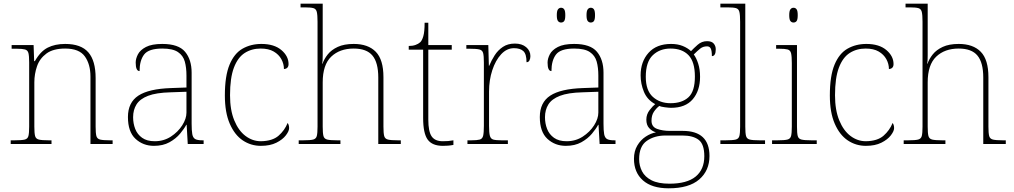

<svg xmlns="http://www.w3.org/2000/svg" viewBox="-20 -780 5494 1040"><path d="M38 0V-20H61Q98 -20 114 -24Q130 -28 134 -43.5Q138 -59 138 -94V-442Q138 -477 134 -492.5Q130 -508 115.5 -512Q101 -516 71 -516H43V-536H162L165 -449H169Q199 -502 238.5 -522Q278 -542 333 -542Q419 -542 458.5 -496.5Q498 -451 498 -357V-94Q498 -59 502 -43.5Q506 -28 522.5 -24Q539 -20 575 -20H590V0H470V-365Q470 -432 439.5 -474.5Q409 -517 333 -517Q268 -517 231.5 -490Q195 -463 180.5 -421Q166 -379 166 -334V-94Q166 -59 170 -43.5Q174 -28 190.5 -24Q207 -20 243 -20H259V0Z M814 10Q755 10 714 -28Q673 -66 673 -146Q673 -225 729.5 -262Q786 -299 907 -303L990 -306V-371Q990 -414 981 -446.5Q972 -479 944 -498Q916 -517 859 -517Q785 -517 760.5 -484.5Q736 -452 736 -395Q715 -395 715 -441Q715 -462 727 -485.5Q739 -509 770.5 -525.5Q802 -542 859 -542Q947 -542 982.5 -499.5Q1018 -457 1018 -386V-110Q1018 -73 1021.5 -53.5Q1025 -34 1037 -27Q1049 -20 1076 -20H1083V0H997L991 -104H989Q978 -83 955.5 -56Q933 -29 898 -9.5Q863 10 814 10ZM818 -15Q867 -15 905.5 -40Q944 -65 967 -101Q990 -137 990 -170V-283L904 -280Q826 -278 782 -261Q738 -244 719.5 -214.5Q701 -185 701 -145Q701 -111 712.5 -81.5Q724 -52 750 -33.5Q776 -15 818 -15Z M1393 10Q1339 10 1295 -19.5Q1251 -49 1224.5 -110Q1198 -171 1198 -263Q1198 -369 1223.5 -430Q1249 -491 1294 -516.5Q1339 -542 1396 -542Q1465 -542 1504 -509Q1543 -476 1543 -433Q1543 -408 1518 -406Q1518 -434 1504 -459.5Q1490 -485 1462.5 -501Q1435 -517 1392 -517Q1343 -517 1305.5 -493Q1268 -469 1247 -413.5Q1226 -358 1226 -264Q1226 -184 1249 -128Q1272 -72 1310 -43.5Q1348 -15 1393 -15Q1456 -16 1489 -45Q1522 -74 1538 -114Q1546 -103 1546 -86Q1546 -70 1528.5 -47Q1511 -24 1477 -7Q1443 10 1393 10Z M1598 0V-20H1623Q1660 -20 1676 -24Q1692 -28 1696 -43.5Q1700 -59 1700 -94V-662Q1700 -699 1696 -715.5Q1692 -732 1677.5 -736Q1663 -740 1633 -740H1608V-760H1728V-482Q1728 -469 1727.5 -456.5Q1727 -444 1725 -435H1727Q1736 -461 1755.5 -485.5Q1775 -510 1809.5 -526Q1844 -542 1896 -542Q1974 -542 2015.5 -499.5Q2057 -457 2057 -362V-94Q2057 -59 2061 -43.5Q2065 -28 2081.5 -24Q2098 -20 2134 -20H2151V0H2029V-360Q2029 -441 1997.5 -479Q1966 -517 1896 -517Q1820 -517 1774 -473Q1728 -429 1728 -334V-94Q1728 -59 1732 -43.5Q1736 -28 1752.5 -24Q1769 -20 1805 -20H1824V0Z M2379 10Q2321 10 2296.5 -24Q2272 -58 2272 -141V-511H2194V-531Q2215 -531 2230.5 -536.5Q2246 -542 2256 -551Q2266 -560 2273 -584Q2280 -608 2280 -657H2300V-536H2427V-511H2300V-132Q2300 -68 2318 -41.5Q2336 -15 2378 -15Q2395 -15 2407.5 -16Q2420 -17 2436 -20V5Q2420 8 2406.5 9Q2393 10 2379 10Z M2512 0V-20H2534Q2564 -20 2578.5 -24Q2593 -28 2597 -44.5Q2601 -61 2601 -98V-442Q2601 -477 2597 -492.5Q2593 -508 2577 -512Q2561 -516 2524 -516H2506V-536H2625L2628 -424H2630Q2642 -453 2659.5 -480.5Q2677 -508 2704 -526Q2731 -544 2769 -544Q2807 -544 2830 -524.5Q2853 -505 2853 -476Q2853 -463 2848 -453Q2843 -443 2832 -443Q2832 -487 2815 -503Q2798 -519 2764 -519Q2725 -519 2694.5 -486Q2664 -453 2646.5 -399.5Q2629 -346 2629 -284V-98Q2629 -61 2633.5 -44.5Q2638 -28 2652 -24Q2666 -20 2696 -20H2731V0Z M3045 10Q2986 10 2945 -28Q2904 -66 2904 -146Q2904 -225 2960.5 -262Q3017 -299 3138 -303L3221 -306V-371Q3221 -414 3212 -446.5Q3203 -479 3175 -498Q3147 -517 3090 -517Q3016 -517 2991.5 -484.5Q2967 -452 2967 -395Q2946 -395 2946 -441Q2946 -462 2958 -485.5Q2970 -509 3001.5 -525.5Q3033 -542 3090 -542Q3178 -542 3213.5 -499.5Q3249 -457 3249 -386V-110Q3249 -73 3252.5 -53.5Q3256 -34 3268 -27Q3280 -20 3307 -20H3314V0H3228L3222 -104H3220Q3209 -83 3186.5 -56Q3164 -29 3129 -9.5Q3094 10 3045 10ZM3049 -15Q3098 -15 3136.5 -40Q3175 -65 3198 -101Q3221 -137 3221 -170V-283L3135 -280Q3057 -278 3013 -261Q2969 -244 2950.5 -214.5Q2932 -185 2932 -145Q2932 -111 2943.5 -81.5Q2955 -52 2981 -33.5Q3007 -15 3049 -15ZM3180 -658Q3170 -658 3163.5 -666Q3157 -674 3157 -698Q3157 -721 3163.5 -729.5Q3170 -738 3180 -738Q3191 -738 3197 -729.5Q3203 -721 3203 -698Q3203 -674 3197 -666Q3191 -658 3180 -658ZM3019 -658Q3009 -658 3002.5 -666Q2996 -674 2996 -698Q2996 -721 3002.5 -729.5Q3009 -738 3019 -738Q3030 -738 3036 -729.5Q3042 -721 3042 -698Q3042 -674 3036 -666Q3030 -658 3019 -658Z M3602 240Q3511 240 3462.5 197Q3414 154 3414 80Q3414 39 3432 8.5Q3450 -22 3477.5 -40Q3505 -58 3533 -63Q3511 -70 3496 -86.5Q3481 -103 3481 -132Q3481 -161 3499 -184Q3517 -207 3529 -216Q3486 -239 3468 -282.5Q3450 -326 3450 -372Q3450 -446 3493 -494Q3536 -542 3615 -542Q3651 -542 3678 -531Q3705 -520 3723 -503Q3737 -518 3759 -537.5Q3781 -557 3810 -557Q3835 -557 3846 -544Q3857 -531 3857 -513Q3857 -476 3836 -476Q3836 -505 3830 -517Q3824 -529 3810 -529Q3788 -529 3772.5 -516.5Q3757 -504 3738 -485Q3752 -466 3762 -435Q3772 -404 3772 -364Q3772 -289 3732.5 -242.5Q3693 -196 3615 -196Q3603 -196 3581 -199Q3559 -202 3551 -206Q3534 -193 3521.5 -174Q3509 -155 3509 -126Q3509 -93 3539 -82Q3569 -71 3609 -71H3678Q3823 -71 3823 65Q3823 144 3767.5 192Q3712 240 3602 240ZM3612 -221Q3674 -221 3709 -253Q3744 -285 3744 -365Q3744 -445 3709.5 -481Q3675 -517 3612 -517Q3554 -517 3516 -481Q3478 -445 3478 -364Q3478 -290 3516 -255.5Q3554 -221 3612 -221ZM3606 215Q3701 215 3748 176.5Q3795 138 3795 66Q3795 1 3764.5 -22.5Q3734 -46 3676 -46H3585Q3525 -46 3483.5 -17Q3442 12 3442 82Q3442 117 3457.5 147.5Q3473 178 3509 196.5Q3545 215 3606 215Z M3882 0V-20H3912Q3949 -20 3965 -24Q3981 -28 3985 -43.5Q3989 -59 3989 -94V-662Q3989 -699 3985 -715.5Q3981 -732 3966.5 -736Q3952 -740 3922 -740H3882V-760H4017V-94Q4017 -59 4021 -43.5Q4025 -28 4041.5 -24Q4058 -20 4094 -20H4124V0Z M4278 -658Q4268 -658 4261.5 -666Q4255 -674 4255 -698Q4255 -721 4261.5 -729.5Q4268 -738 4278 -738Q4289 -738 4295 -729.5Q4301 -721 4301 -698Q4301 -674 4295 -666Q4289 -658 4278 -658ZM4162 0V-20H4192Q4229 -20 4245 -24Q4261 -28 4265 -43.5Q4269 -59 4269 -94V-438Q4269 -475 4265 -491.5Q4261 -508 4246.5 -512Q4232 -516 4202 -516H4184V-536H4297V-94Q4297 -59 4301 -43.5Q4305 -28 4321.5 -24Q4338 -20 4374 -20H4404V0Z M4670 10Q4616 10 4572 -19.5Q4528 -49 4501.5 -110Q4475 -171 4475 -263Q4475 -369 4500.5 -430Q4526 -491 4571 -516.5Q4616 -542 4673 -542Q4742 -542 4781 -509Q4820 -476 4820 -433Q4820 -408 4795 -406Q4795 -434 4781 -459.5Q4767 -485 4739.5 -501Q4712 -517 4669 -517Q4620 -517 4582.5 -493Q4545 -469 4524 -413.5Q4503 -358 4503 -264Q4503 -184 4526 -128Q4549 -72 4587 -43.5Q4625 -15 4670 -15Q4733 -16 4766 -45Q4799 -74 4815 -114Q4823 -103 4823 -86Q4823 -70 4805.5 -47Q4788 -24 4754 -7Q4720 10 4670 10Z M4875 0V-20H4900Q4937 -20 4953 -24Q4969 -28 4973 -43.5Q4977 -59 4977 -94V-662Q4977 -699 4973 -715.5Q4969 -732 4954.5 -736Q4940 -740 4910 -740H4885V-760H5005V-482Q5005 -469 5004.5 -456.5Q5004 -444 5002 -435H5004Q5013 -461 5032.5 -485.5Q5052 -510 5086.5 -526Q5121 -542 5173 -542Q5251 -542 5292.5 -499.5Q5334 -457 5334 -362V-94Q5334 -59 5338 -43.5Q5342 -28 5358.5 -24Q5375 -20 5411 -20H5428V0H5306V-360Q5306 -441 5274.5 -479Q5243 -517 5173 -517Q5097 -517 5051 -473Q5005 -429 5005 -334V-94Q5005 -59 5009 -43.5Q5013 -28 5029.5 -24Q5046 -20 5082 -20H5101V0Z"/></svg>

Font: Noto Serif Devanagari Thin
Style: Regular
Weight: 100
Designer: Universal Thirst, Indian Type Foundry and the Monotype Design Team
Foundry: Monotype Imaging Inc.
Version: Version 2.004; ttfautohint (v1.8.4.7-5d5b)